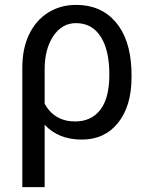

<svg xmlns="http://www.w3.org/2000/svg" viewBox="-20 -558 606 781"><path d="M161.6 -135.7Q202.1 -64 285.6 -64Q351.6 -64 388.2 -111.6Q424.8 -159.2 424.8 -254.4Q424.8 -354.5 389.4 -409.2Q354 -463.9 289.1 -463.9Q231.9 -463.9 196.8 -411.1Q161.6 -358.4 161.6 -275.9ZM289.1 -538.1Q390.1 -538.1 449.7 -469.2Q509.3 -400.4 514.6 -276.4L515.1 -244.1Q515.1 -127 460.4 -58.6Q405.8 9.8 312.5 9.8Q217.3 9.8 161.6 -50.8V203.1H70.8V-283.2Q70.8 -360.4 98.4 -418Q126 -475.6 176 -506.8Q226.1 -538.1 289.1 -538.1Z"/></svg>

Font: MAUL
Style: Regular
Weight: 400
Designer: MAUL
Version: Version 1.0; 2020; ttfautohint (v1.8.3)